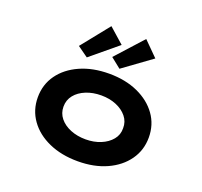

<svg xmlns="http://www.w3.org/2000/svg" viewBox="-138 -970 1198 1138"><g transform="rotate(20 461.0 -400.5)"><path d="M462 10Q359 10 279.5 -25.5Q200 -61 155.5 -123.5Q111 -186 111 -266Q111 -347 155.5 -409Q200 -471 279.5 -506.5Q359 -542 462 -542Q565 -542 643.5 -506.5Q722 -471 766.5 -409Q811 -347 811 -266Q811 -186 766.5 -123.5Q722 -61 643.5 -25.5Q565 10 462 10ZM462 -128Q514 -128 556.5 -145.5Q599 -163 624.5 -194Q650 -225 649 -266Q650 -307 624.5 -338.5Q599 -370 556.5 -387.5Q514 -405 462 -405Q409 -405 366 -387.5Q323 -370 298 -339Q273 -308 273 -266Q273 -225 298 -194Q323 -163 366 -145.5Q409 -128 462 -128ZM508 -590 444 -641 597 -810 687 -720ZM303 -587 236 -635 377 -811 472 -727Z"/></g></svg>

Font: Lexend Tera
Style: Bold
Weight: 700
Designer: Bonnie Shaver-Troup, Thomas Jockin
Foundry: Lexend
Version: Version 1.007